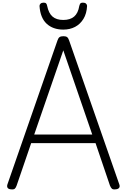

<svg xmlns="http://www.w3.org/2000/svg" viewBox="-20 -1420 960 1453"><path d="M65 13Q45 12 38 2Q31 -8 36 -24L415 -1114Q421 -1132 430.5 -1139Q440 -1146 460 -1146Q479 -1146 488 -1139Q497 -1132 503 -1114L883 -24Q889 -8 881 2Q873 12 853 13Q835 15 827 8Q819 1 812 -16L703 -337H216L106 -16Q100 1 92 8Q84 15 65 13ZM239 -402H678L459 -1039ZM459 -1196Q381 -1196 333 -1240.5Q285 -1285 279 -1375Q279 -1385 287 -1392.5Q295 -1400 311 -1400Q324 -1400 329.5 -1393.5Q335 -1387 337 -1375Q348 -1320 377.5 -1294.5Q407 -1269 459 -1269Q511 -1269 541 -1294.5Q571 -1320 580 -1375Q583 -1387 588 -1393.5Q593 -1400 607 -1400Q623 -1400 631 -1392.5Q639 -1385 639 -1375Q636 -1317 611.5 -1277Q587 -1237 548 -1216.5Q509 -1196 459 -1196Z"/></svg>

Font: Playwrite BR Light
Style: Regular
Weight: 300
Version: Version 1.003